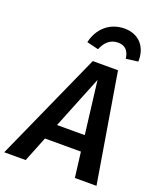

<svg xmlns="http://www.w3.org/2000/svg" viewBox="-210 -1041 952 1144"><g transform="rotate(20 265.5 -469.0)"><path d="M372 -846C417 -846 441 -820 447 -771L523 -781C527 -871 474 -938 380 -938C286 -938 218 -876 198 -786L272 -768C292 -817 324 -846 372 -846ZM405 0H542L427 -691H267L-43 0H93L157 -160H385ZM197 -260 332 -595 373 -260Z"/></g></svg>

Font: Fira Sans Medium
Style: Italic
Weight: 500
Italic angle: -8°
Designer: bBox Type GmbH & Carrois Corporate GbR & Edenspiekermann AG
Foundry: bBox Type GmbH & Carrois Corporate GbR & Edenspiekermann AG
Version: Version 4.301;PS 004.301;hotconv 1.0.88;makeotf.lib2.5.64775